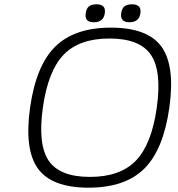

<svg xmlns="http://www.w3.org/2000/svg" viewBox="-20 -848 824 888"><path d="M493.2 -720.2Q662.6 -720.2 726.6 -632.3Q790.5 -544.4 763.2 -350.1Q735.8 -155.8 647.2 -67.9Q558.6 20 389.2 20Q219.7 20 155.8 -67.9Q91.8 -155.8 119.1 -350.1Q146.5 -544.4 235.4 -632.3Q324.2 -720.2 493.2 -720.2ZM178.2 -350.1Q154.3 -179.7 205.3 -104.7Q256.3 -29.8 396 -29.8Q535.6 -29.8 608.4 -105Q681.2 -180.2 705.1 -350.1Q729 -520 677.5 -595Q626 -669.9 486.3 -669.9Q346.7 -669.9 274.4 -595Q202.1 -520 178.2 -350.1ZM426.3 -828.1Q470.7 -828.1 464.8 -787.1Q459 -745.1 414.6 -745.1Q391.6 -745.1 382.6 -755.1Q373.5 -765.1 376.5 -787.1Q379.4 -808.6 391.4 -818.4Q403.3 -828.1 426.3 -828.1ZM590.3 -828.1Q635.3 -828.1 629.4 -787.1Q623.5 -745.1 578.6 -745.1Q534.7 -745.1 540.5 -787.1Q543.5 -808.6 555.4 -818.4Q567.4 -828.1 590.3 -828.1Z"/></svg>

Font: Fivo Sans Light
Style: Regular
Weight: 300
Designer: Alexander Slobzheninov
Foundry: Alexander Slobzheninov
Version: 1.0